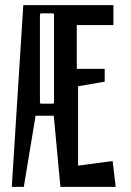

<svg xmlns="http://www.w3.org/2000/svg" viewBox="-20 -730 512 750"><path d="M423 -632H280V-461H389V-411L285 -393V-83L420 -101L432 0H216L190 -278H119L73 0H26L71 -710H423ZM185 -678H142Q136 -678 136 -672V-330Q136 -325 142 -325H185Q191 -325 191 -331V-672Q191 -678 185 -678Z"/></svg>

Font: Bahiana
Style: Regular
Weight: 400
Designer: Pablo Cosgaya & Dani Raskovsky
Foundry: Pablo Cosgaya & Dani Raskovsky
Version: Version 1.005